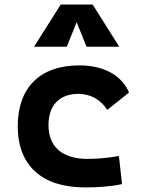

<svg xmlns="http://www.w3.org/2000/svg" viewBox="-20 -815 626 845"><path d="M353.5 9.8C406.7 9.8 464.4 6.8 517.1 -4.9L503.4 -128.4C459 -120.6 412.1 -115.7 365.2 -115.7C255.4 -115.7 193.4 -167.5 193.4 -264.6C193.4 -352.5 242.2 -401.9 325.2 -401.9C377.9 -401.9 423.3 -376.5 452.1 -331.5L547.9 -407.7C515.6 -483.9 436 -527.3 329.1 -527.3C155.3 -527.3 58.1 -428.7 58.1 -259.8C58.1 -85.9 165 9.8 353.5 9.8ZM129.9 -609.4H273.9L317.4 -717.3L360.8 -609.4H504.9L387.7 -794.9H247.1Z"/></svg>

Font: Cascadia Code
Style: Bold
Weight: 700
Monospace: yes
Designer: Aaron Bell
Foundry: Saja Typeworks
Version: Version 2404.023